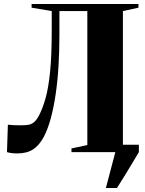

<svg xmlns="http://www.w3.org/2000/svg" viewBox="-20 -763 728 963"><path d="M511 180 558.5 0 555.5 -37H676.5V0Q656 34.5 637 66Q618 97.5 600.5 126Q583 154.5 566.5 180ZM67 6.5Q50.5 6.5 37.5 4.8Q24.5 3 15 0L19.5 -137.5Q34.5 -136 49 -135.2Q63.5 -134.5 86 -134.5Q106.5 -134.5 122.2 -137Q138 -139.5 151.5 -151Q165 -162.5 177.5 -187.5Q195 -222 209 -272Q223 -322 231.2 -402.8Q239.5 -483.5 239.5 -610.5V-707.5L138.5 -724.5V-743H674.5V-724.5L596.5 -707.5V-35.5L675.5 -18.5V0H338.5V-18.5L418 -35.5V-707.5H278V-588Q278 -508 273.5 -432.5Q269 -357 259.2 -290.5Q249.5 -224 234.8 -169.8Q220 -115.5 200 -77Q177 -34 146 -13.8Q115 6.5 67 6.5Z"/></svg>

Font: Merriweather 144pt ExtraBold
Style: Regular
Weight: 800
Version: Version 2.100